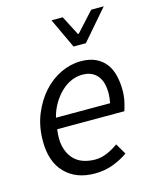

<svg xmlns="http://www.w3.org/2000/svg" viewBox="-110 -786 701 873"><g transform="rotate(-15 240.5 -350.0)"><path d="M37 -191Q37 -260 60 -316.5Q83 -373 119.5 -413.5Q156 -454 202.5 -476Q249 -498 297 -498Q338 -498 366.5 -484.5Q395 -471 413 -447.5Q431 -424 439 -391.5Q447 -359 447 -322Q447 -293 441 -267Q435 -241 430 -227H114Q107 -180 115 -146.5Q123 -113 141.5 -91Q160 -69 187 -59Q214 -49 246 -49Q275 -49 303.5 -61.5Q332 -74 355 -91L385 -40Q356 -19 316 -3.5Q276 12 228 12Q141 12 89 -40.5Q37 -93 37 -191ZM377 -279Q379 -291 380.5 -303Q382 -315 382 -329Q382 -350 377 -369.5Q372 -389 361 -404Q350 -419 332 -428Q314 -437 288 -437Q261 -437 235.5 -426Q210 -415 188 -394Q166 -373 148.5 -344Q131 -315 122 -279ZM341 -571H283L217 -712H270L317 -621H321L404 -712H463Z"/></g></svg>

Font: mr_Source Sans Pro
Style: Italic
Weight: 400
Italic angle: -11°
Designer: Paul D. Hunt
Foundry: Adobe Systems Incorporated
Version: Version 1.036;July 10, 2024;FontCreator 11.5.0.2430 64-bit